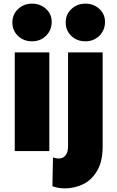

<svg xmlns="http://www.w3.org/2000/svg" viewBox="-20 -830 645 1055"><path d="M61 -542H251V0H61ZM48 -707Q48 -751 79.5 -780.5Q111 -810 156 -810Q201 -810 232.5 -781.5Q264 -753 264 -710Q264 -664 233 -633.5Q202 -603 156 -603Q110 -603 79 -632.5Q48 -662 48 -707ZM302 41Q327 41 340.5 23.5Q354 6 354 -28V-542H544V-25Q544 59 512.5 110.5Q481 162 434 183.5Q387 205 337 205Q297 205 268 193L271 35Q288 41 302 41ZM341 -707Q341 -751 372.5 -780.5Q404 -810 449 -810Q494 -810 525.5 -781.5Q557 -753 557 -710Q557 -664 526 -633.5Q495 -603 449 -603Q403 -603 372 -632.5Q341 -662 341 -707Z"/></svg>

Font: Chess Sans ExtraBold
Style: Regular
Weight: 800
Designer: Wolf Bōese
Foundry: Wolf Bōese
Version: Version 7.223